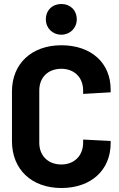

<svg xmlns="http://www.w3.org/2000/svg" viewBox="-20 -935 598 963"><path d="M288 8C437 8 535 -82 535 -217V-228L397 -235V-219C397 -154 352 -110 288 -110C221 -110 177 -154 177 -219V-481C177 -547 221 -590 288 -590C352 -590 397 -547 397 -481V-464L535 -472V-486C535 -620 437 -708 288 -708C139 -708 40 -616 40 -476V-227C40 -85 139 8 288 8ZM210 -838C210 -794 243 -761 288 -761C331 -761 365 -794 365 -838C365 -884 332 -915 288 -915C243 -915 210 -884 210 -838Z"/></svg>

Font: Vanilla Cream ExtraBold
Style: Regular
Weight: 800
Designer: Jeremy Tribby, Jinavaṁso
Foundry: Tribby Type
Version: Version 1.422;Glyphs 3.1.2 (3151)